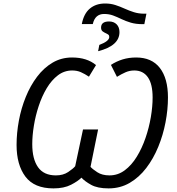

<svg xmlns="http://www.w3.org/2000/svg" viewBox="-20 -1045 992 1075"><path d="M438 -910.2Q449.2 -968.8 483.2 -997.1Q517.1 -1025.4 568.8 -1025.4Q599.6 -1025.4 626 -1016.8Q652.3 -1008.3 677.5 -996.8Q702.6 -985.4 729.5 -976.8Q756.3 -968.3 788.1 -968.3H799.8L788.1 -909.7H778.8Q740.7 -909.7 712.2 -918.2Q683.6 -926.8 659.9 -938.2Q636.2 -949.7 613.3 -958.3Q590.3 -966.8 563 -966.8Q512.2 -966.8 499.5 -910.2ZM529.3 -758.3 536.1 -793.5Q591.8 -814.5 591.8 -837.9Q591.8 -846.7 586.9 -850.6Q582 -854.5 574.7 -857.9Q564.5 -862.3 555.2 -868.9Q545.9 -875.5 545.9 -890.6Q545.9 -924.8 590.8 -924.8Q617.2 -924.8 633.1 -908.7Q648.9 -892.6 648.9 -865.2Q648.9 -788.6 529.3 -758.3ZM279.3 9.8Q171.9 9.8 122.3 -56.2Q72.8 -122.1 72.8 -233.4Q72.8 -300.3 85.7 -369.6Q98.6 -439 124.3 -502.2Q149.9 -565.4 187.5 -615.2Q225.1 -665 274.2 -694.1Q323.2 -723.1 383.8 -723.1Q466.8 -723.1 517.6 -680.7L478 -615.7Q454.6 -631.3 432.9 -640.9Q411.1 -650.4 384.3 -650.4Q339.8 -650.4 304.2 -623.3Q268.6 -596.2 241.7 -551.3Q214.8 -506.3 196.8 -451.7Q178.7 -397 169.7 -341.3Q160.6 -285.6 160.6 -237.8Q160.6 -154.8 192.9 -108.9Q225.1 -63 293 -63Q333.5 -63 361.6 -81.8Q389.6 -100.6 400.9 -114.3L444.8 -320.3H529.3L486.8 -110.8Q498 -98.1 524.9 -80.6Q551.8 -63 593.3 -63Q640.1 -63 678.5 -91.6Q716.8 -120.1 745.8 -167.5Q774.9 -214.8 794.7 -272.5Q814.5 -330.1 824.5 -389.2Q834.5 -448.2 834.5 -499Q834.5 -574.7 807.9 -612.5Q781.2 -650.4 731.9 -650.4Q705.6 -650.4 682.4 -640.1Q659.2 -629.9 634.8 -614.7L601.1 -681.6Q631.8 -701.7 666.7 -712.4Q701.7 -723.1 742.2 -723.1Q829.6 -723.1 875 -664.6Q920.4 -606 920.4 -499Q920.4 -431.2 906.7 -359.9Q893.1 -288.6 866 -222.7Q838.9 -156.7 798.8 -104.2Q758.8 -51.8 706.1 -21Q653.3 9.8 587.9 9.8Q526.4 9.8 490.5 -10Q454.6 -29.8 436 -50.3Q417 -30.8 377.7 -10.5Q338.4 9.8 279.3 9.8Z"/></svg>

Font: Open Sans
Style: Italic
Weight: 400
Italic angle: -12°
Designer: Monotype Design Team
Foundry: Monotype Imaging Inc.
Version: Version 3.000; ttfautohint (v1.8.4)